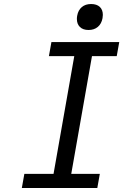

<svg xmlns="http://www.w3.org/2000/svg" viewBox="-20 -934 640 954"><path d="M101 -70H246L349 -655H223L235.5 -725H572.5L560 -655H437L334 -70H476L463.5 0H88.5ZM362 -840Q362 -848 363.5 -856Q368.5 -883.5 386.5 -898.8Q404.5 -914 432.5 -914Q460.5 -914 475.8 -899.8Q491 -885.5 491 -860Q491 -852.5 489.5 -844Q484.5 -816 466.2 -800.5Q448 -785 420 -785Q392.5 -785 377.2 -799.8Q362 -814.5 362 -840Z"/></svg>

Font: JuliaMono
Style: Italic
Weight: 400
Italic angle: -9°
Monospace: yes
Designer: cormullion
Foundry: corm
Version: Version 0.057; ttfautohint (v1.8.4)